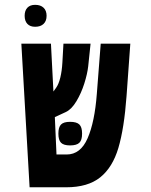

<svg xmlns="http://www.w3.org/2000/svg" viewBox="-20 -794 640 814"><path d="M70.5 -609H196L206.5 -406L218 -422Q229 -437.5 235.8 -465.5Q242.5 -493.5 244.5 -529L249 -609H364L354 -513.5Q350.5 -481.5 337.5 -440.2Q324.5 -399 304 -364.8Q283.5 -330.5 259 -319L212.5 -297.5L219.5 -139H262.5Q321.5 -139 351.5 -208Q381.5 -277 390.5 -396L407 -609H532.5L516.5 -387Q506.5 -250 482 -167.2Q457.5 -84.5 405 -42.2Q352.5 0 261 0H105.5ZM227.5 -227.5Q227.5 -255 238.8 -266.2Q250 -277.5 277 -277.5Q305 -277.5 316.5 -266.2Q328 -255 328 -227.5Q328 -200 316.5 -188.8Q305 -177.5 277 -177.5Q250 -177.5 238.8 -188.8Q227.5 -200 227.5 -227.5ZM84.5 -727Q84.5 -749 96 -761.2Q107.5 -773.5 129 -773.5Q152 -773.5 164.8 -761.2Q177.5 -749 177.5 -727Q177.5 -705 164.8 -692.8Q152 -680.5 129 -680.5Q107.5 -680.5 96 -692.8Q84.5 -705 84.5 -727Z"/></svg>

Font: JuliaMono Black
Style: Regular
Weight: 900
Monospace: yes
Designer: cormullion
Foundry: corm
Version: Version 0.054; ttfautohint (v1.8.4)